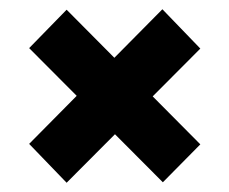

<svg xmlns="http://www.w3.org/2000/svg" viewBox="-20 -533 496 415"><path d="M124 -138 43 -222 331 -513 413 -428ZM332 -139 43 -429 124 -512 413 -221Z"/></svg>

Font: Bricolage Grotesque 24pt SemiCondensed ExtraBold
Style: Regular
Weight: 800
Width: 4
Designer: Mathieu Triay
Foundry: Atelier Triay
Version: Version 1.001;gftools[0.9.33.dev8+g029e19f]